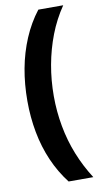

<svg xmlns="http://www.w3.org/2000/svg" viewBox="-97 -763 513 965"><g transform="rotate(-10 159.5 -280.5)"><path d="M38 -276Q38 -362 52.5 -440.5Q67 -519 97 -590Q127 -661 172 -719H299Q256 -656 228.5 -584.5Q201 -513 187 -435.5Q173 -358 173 -277Q173 -199 187 -122.5Q201 -46 229 24Q257 94 298 158H172Q127 100 97 31Q67 -38 52.5 -115.5Q38 -193 38 -276Z"/></g></svg>

Font: Noto Sans Display SemiCondensed
Style: Regular
Weight: 400
Width: 4
Version: Version 2.003